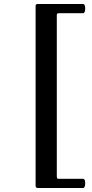

<svg xmlns="http://www.w3.org/2000/svg" viewBox="-20 -767 459 960"><path d="M170 173Q158 173 158 162V-738Q158 -747 169 -747H395Q406 -747 406 -725Q406 -701 395 -701H274Q264 -701 264 -691V113Q264 127 271 127H395Q406 127 406 149Q406 173 395 173Z"/></svg>

Font: Junicode SmExp
Style: Bold
Weight: 700
Width: 6
Designer: Peter S. Baker
Version: Version 2.205; ttfautohint (v1.8.4)